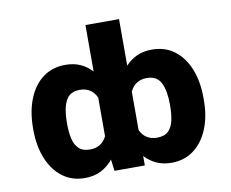

<svg xmlns="http://www.w3.org/2000/svg" viewBox="-80 -830 1129 940"><g transform="rotate(-10 484.5 -359.5)"><path d="M908.2 -275.4V-265.6Q908.2 -184.6 882.8 -122.6Q857.4 -60.5 810.8 -25.4Q764.2 9.8 700.2 9.8Q657.2 9.8 624.8 -5.4Q592.3 -20.5 567.9 -46.9V0H417L409.7 -57.1Q384.8 -25.9 350.1 -8.1Q315.4 9.8 268.6 9.8Q205.1 9.8 158.4 -25.4Q111.8 -60.5 86.4 -122.6Q61 -184.6 60.5 -265.6V-275.4Q61 -358.9 86.4 -421.1Q111.8 -483.4 158.4 -518.1Q205.1 -552.7 269.5 -552.7Q312 -552.7 344.5 -537.8Q377 -522.9 400.9 -496.6V-727.5H567.9V-496.1Q592.3 -522.9 624.8 -537.8Q657.2 -552.7 699.7 -552.7Q764.2 -552.7 810.8 -518.1Q857.4 -483.4 882.8 -421.1Q908.2 -358.9 908.2 -275.4ZM740.7 -265.6V-275.4Q740.7 -341.3 721.2 -380.6Q701.7 -419.9 650.9 -419.9Q593.3 -419.9 567.9 -367.2V-175.3Q593.3 -123.5 651.4 -123.5Q688.5 -123.5 707.8 -142.8Q727.1 -162.1 733.9 -194.3Q740.7 -226.6 740.7 -265.6ZM228.5 -275.4V-265.6Q228.5 -226.6 235.4 -194.3Q242.2 -162.1 261.5 -142.8Q280.8 -123.5 318.4 -123.5Q375.5 -123.5 400.9 -174.8V-367.2Q376 -419.9 318.4 -419.9Q267.6 -419.9 248 -380.6Q228.5 -341.3 228.5 -275.4Z"/></g></svg>

Font: Inter Extra Bold
Style: Regular
Weight: 800
Designer: Rasmus Andersson
Foundry: rsms
Version: Version 4.000;git-3c8e0fc